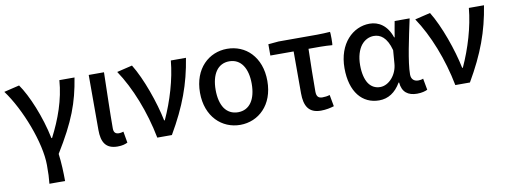

<svg xmlns="http://www.w3.org/2000/svg" viewBox="-62 -900 3796 1437"><g transform="rotate(-10 1836.5 -182.0)"><path d="M62 -550 4 -536C117 -384 223 -110 223 59C223 124 222 151 217 200H276H336C336 137 333 59 324 -8C461 -230 510 -364 540 -551H425C414 -403 363 -264 296 -134H291C257 -301 184 -475 121 -564Z M648 -342V-133C648 -41 678 14 769 14C805 14 826 7 845 -2L830 -88C818 -84 806 -82 797 -82C771 -82 756 -93 756 -126C756 -246 761 -408 764 -551H706H648Z M920 -550 862 -536C955 -398 1033 -202 1072 0H1183C1298 -197 1356 -357 1387 -551H1329H1272C1259 -409 1212 -253 1150 -118H1145C1117 -257 1049 -451 979 -564Z M1881 -489C1835 -538 1771 -564 1701 -564C1563 -564 1445 -459 1445 -275C1445 -92 1563 14 1701 14C1771 14 1835 -13 1881 -62C1928 -111 1957 -184 1957 -275C1957 -367 1928 -439 1881 -489ZM1599 -416C1622 -450 1657 -469 1701 -469C1790 -469 1838 -392 1838 -275C1838 -157 1790 -82 1701 -82C1657 -82 1622 -101 1599 -134C1576 -168 1564 -216 1564 -275C1564 -334 1576 -382 1599 -416Z M2189 -299V-140C2189 -44 2221 14 2314 14C2353 14 2388 6 2414 -2L2398 -90C2378 -84 2361 -82 2342 -82C2313 -82 2297 -95 2297 -134C2297 -230 2299 -343 2302 -458H2392C2422 -458 2460 -456 2482 -454C2486 -458 2486 -551 2482 -555C2450 -553 2418 -551 2384 -551H2286H2091L2012 -544V-458H2189Z M2962 -491 2952 -431H2948C2916 -527 2851 -564 2784 -564C2657 -564 2542 -455 2542 -268C2542 -87 2629 14 2757 14C2826 14 2881 -22 2922 -92H2926C2932 -18 2976 14 3045 14C3081 14 3107 6 3124 -2L3108 -89C3097 -84 3083 -82 3071 -82C3040 -82 3017 -99 3017 -137C3017 -231 3057 -411 3087 -551H3030H2973ZM2693 -131C2673 -162 2661 -209 2661 -269C2661 -336 2678 -386 2703 -419C2729 -452 2764 -468 2799 -468C2848 -468 2897 -440 2924 -338L2916 -237C2910 -152 2847 -83 2782 -83C2745 -83 2714 -99 2693 -131Z M3185 -550 3127 -536C3220 -398 3298 -202 3337 0H3448C3563 -197 3621 -357 3652 -551H3594H3537C3524 -409 3477 -253 3415 -118H3410C3382 -257 3314 -451 3244 -564Z"/></g></svg>

Font: GenSekiGothic2 TW M
Style: Regular
Weight: 500
Version: Version 2.100;PS 2.1;hotconv 16.6.51;makeotf.lib2.5.65220 DE